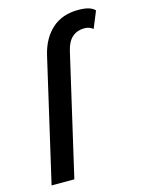

<svg xmlns="http://www.w3.org/2000/svg" viewBox="-112 -798 640 864"><g transform="rotate(-15 208.0 -366.0)"><path d="M19 0 151 -572Q169 -647 216.5 -689.5Q264 -732 339 -732Q396 -732 416 -709L384 -631Q368 -645 344 -645Q311 -645 288 -625.5Q265 -606 255 -563L125 0Z"/></g></svg>

Font: Work Sans Medium
Style: Italic
Weight: 500
Italic angle: -13°
Designer: Wei Huang
Foundry: Wei Huang
Version: Version 2.012; ttfautohint (v1.8.3)